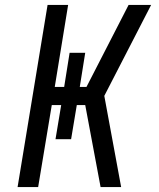

<svg xmlns="http://www.w3.org/2000/svg" viewBox="-20 -755 640 775"><path d="M51 0 172 -735H255L201 -404H239L261 -542H324L302 -404H329L499 -735H590L401 -368L469 0H386L324 -331H290L267 -193H204L227 -331H189L134 0Z"/></svg>

Font: Iosevka Aile
Style: Italic
Weight: 400
Italic angle: -9°
Designer: Belleve Invis
Foundry: Belleve Invis
Version: Version 28.0.1; ttfautohint (v1.8.4)